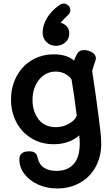

<svg xmlns="http://www.w3.org/2000/svg" viewBox="-20 -811 631 1081"><path d="M550 -1Q550 70 519 127.5Q488 185 431.5 217.5Q375 250 301 250Q243 250 194.5 228Q146 206 117.5 168.5Q89 131 89 87Q89 63 103 52Q117 41 146 41Q185 41 191 74Q206 151 298 151Q361 151 395 112.5Q429 74 429 -4Q429 -25 426 -49Q403 -27 366 -13Q329 1 283 1Q212 1 157 -32.5Q102 -66 72 -123.5Q42 -181 42 -250Q42 -321 72.5 -379.5Q103 -438 158 -471.5Q213 -505 284 -505Q356 -505 397 -470Q404 -490 414 -507Q425 -529 454 -529Q477 -529 498 -516.5Q519 -504 520 -484Q520 -482 518 -472Q512 -456 499 -412Q518 -286 533 -172Q540 -120 545 -75.5Q550 -31 550 -1ZM412 -160Q400 -261 383 -363Q374 -380 349.5 -394Q325 -408 294 -408Q237 -408 200 -362Q163 -316 163 -248Q163 -184 197 -139.5Q231 -95 295 -95Q334 -95 369 -115Q404 -135 412 -160ZM370 -623Q370 -592 348 -572.5Q326 -553 294 -553Q263 -553 241.5 -574.5Q220 -596 220 -627Q220 -667 244 -708.5Q268 -750 314 -782Q326 -791 339 -791Q352 -791 364 -780Q376 -769 376 -755Q376 -739 364 -727Q349 -714 321 -683Q342 -678 356 -662.5Q370 -647 370 -623Z"/></svg>

Font: Mali SemiBold
Style: Regular
Weight: 600
Designer: Kitiyaporn Chalermlarp | Katatrad Aksorn Co.,Ltd.
Foundry: Cadson Demak Co.,Ltd.
Version: Version 1.000; ttfautohint (v1.6)